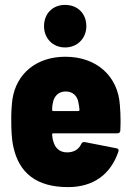

<svg xmlns="http://www.w3.org/2000/svg" viewBox="-20 -757 532 785"><path d="M246 -563C296 -563 333 -600 333 -650C333 -702 297 -737 246 -737C196 -737 160 -702 160 -650C160 -600 196 -563 246 -563ZM470 -329C462 -444 377 -525 247 -525C129 -525 47 -456 31 -352C28 -331 26 -301 26 -275C26 -229 27 -190 35 -155C58 -51 128 8 258 8C361 8 432 -43 464 -137C467 -145 463 -150 455 -151L327 -176C320 -177 315 -175 312 -168C302 -146 282 -134 254 -134C224 -134 205 -152 198 -179C195 -188 194 -197 193 -207C193 -210 195 -212 198 -212H460C467 -212 472 -216 472 -224C472 -234 473 -245 473 -258C473 -281 472 -307 470 -329ZM249 -383C278 -383 297 -364 301 -336C303 -327 304 -318 305 -308C305 -305 303 -303 300 -303H198C195 -303 193 -305 193 -308C193 -318 194 -327 196 -336C201 -364 219 -383 249 -383Z"/></svg>

Font: Barlow Semi Condensed ExtraBold
Style: Regular
Weight: 800
Width: 4
Designer: Jeremy Tribby
Foundry: Tribby Type
Version: Version 1.422;hotconv 1.0.109;makeotfexe 2.5.65596